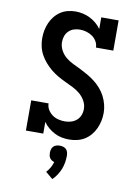

<svg xmlns="http://www.w3.org/2000/svg" viewBox="-105 -811 811 1133"><g transform="rotate(10 300.0 -244.0)"><path d="M346 8Q324 8 301.5 3.5Q279 -1 259 -11.5Q239 -22 221.5 -36.5Q204 -51 191 -70V0H87V-181H191Q191 -161 201.5 -143.5Q212 -126 228 -114.5Q244 -103 263.5 -98Q283 -93 303 -93Q322 -93 340.5 -98.5Q359 -104 373.5 -116.5Q388 -129 395 -147Q402 -165 402 -184Q402 -210 389 -233Q376 -256 356.5 -272.5Q337 -289 313.5 -300.5Q290 -312 266.5 -323Q243 -334 220.5 -347Q198 -360 178 -376.5Q158 -393 141 -412.5Q124 -432 111.5 -454.5Q99 -477 93 -502.5Q87 -528 87 -554Q87 -578 91.5 -601Q96 -624 105.5 -646Q115 -668 130 -686.5Q145 -705 164.5 -718Q184 -731 207.5 -737Q231 -743 255 -743Q277 -743 299 -738Q321 -733 341 -723Q361 -713 378.5 -698.5Q396 -684 409 -665V-735H513V-554H409Q409 -574 398.5 -591.5Q388 -609 372 -620Q356 -631 337 -636.5Q318 -642 298 -642Q280 -642 262.5 -636.5Q245 -631 231.5 -618Q218 -605 212 -587.5Q206 -570 206 -552Q206 -526 218.5 -502.5Q231 -479 251 -462.5Q271 -446 294.5 -435Q318 -424 341 -412.5Q364 -401 386.5 -388Q409 -375 429.5 -359Q450 -343 467 -323.5Q484 -304 496 -281Q508 -258 514.5 -232.5Q521 -207 521 -182Q521 -157 516 -133.5Q511 -110 501 -88Q491 -66 475 -47Q459 -28 438.5 -15.5Q418 -3 394 2.5Q370 8 346 8ZM290 255 247 219Q260 205 269.5 188.5Q279 172 284 154Q276 152 269 147.5Q262 143 257 136Q252 129 250.5 120.5Q249 112 249 104Q249 94 252 83.5Q255 73 262 66Q269 59 279.5 56Q290 53 300 53Q310 53 320.5 56Q331 59 338 66Q345 73 348 83.5Q351 94 351 104Q351 125 347.5 146Q344 167 336 186.5Q328 206 316.5 223.5Q305 241 290 255Z"/></g></svg>

Font: Iosevka Plex Etoile
Style: Bold
Weight: 700
Designer: Belleve Invis
Foundry: Belleve Invis
Version: Version 25.1.1; ttfautohint (v1.8.4)